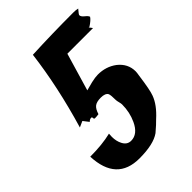

<svg xmlns="http://www.w3.org/2000/svg" viewBox="-201 -776 878 878"><g transform="rotate(-45 237.5 -337.0)"><path d="M436 -582 448 -566H282L228 -383Q235 -385 270 -394Q296 -400 313 -400Q365 -400 404 -371Q446 -338 446 -288Q446 -280 443 -263Q432 -181 422 -155Q406 -111 357 -67Q343 -52 310 -24Q268 6 177 6Q30 6 23 -159Q101 -159 158 -173Q157 -162 157 -153Q157 -125 168 -104Q181 -78 207 -78Q250 -78 275 -132Q295 -175 295 -225Q295 -231 292 -242.5Q289 -254 289 -260Q289 -291 285 -301Q277 -316 248 -316Q221 -316 208 -306Q195 -296 187 -270Q175 -268 163 -268Q157 -268 157 -275Q157 -282 152 -282Q142 -282 134 -273L113 -300L84 -287Q144 -490 167 -674Q295 -680 434 -680Q451 -680 463 -677Q445 -656 445 -652Q445 -642 459 -631Q473 -620 475 -612Q466 -598 441 -582Z"/></g></svg>

Font: Ode an Erik AH
Style: Regular
Weight: 400
Designer: Andreas Höfeld
Foundry: Fontgrube AH
Version: Version 2.00